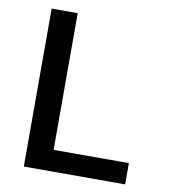

<svg xmlns="http://www.w3.org/2000/svg" viewBox="-80 -781 761 851"><g transform="rotate(10 300.0 -355.5)"><path d="M201.2 -95.7H540V0H84V-710.9H201.2Z"/></g></svg>

Font: TypoPRO Roboto Mono
Style: Regular
Weight: 500
Designer: Google
Version: Version 2.000986; 2015; ttfautohint (v1.3)